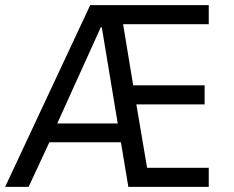

<svg xmlns="http://www.w3.org/2000/svg" viewBox="-20 -725 907 745"><path d="M0 0 330 -705H790V-631H421L451 -671L501 -369L453 -394H774V-320H466L505 -344L557 -37L513 -74H790V0H478L444 -204L472 -173H150L186 -204L91 0ZM371 -619 194 -228 179 -246H454L440 -227L375 -619Z"/></svg>

Font: Nunito Sans 7pt Condensed
Style: Regular
Weight: 400
Width: 3
Designer: Vernon Adams
Foundry: Vernon Adams
Version: Version 3.101;gftools[0.9.27]